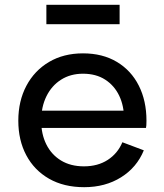

<svg xmlns="http://www.w3.org/2000/svg" viewBox="-20 -767 679 797"><path d="M329.5 10Q245 10 183.5 -25.2Q122 -60.5 89 -122.8Q56 -185 56 -266Q56 -347.5 89.5 -410.8Q123 -474 183.5 -509.8Q244 -545.5 324.5 -545.5Q406 -545.5 465.2 -510Q524.5 -474.5 556.2 -411.5Q588 -348.5 588 -266Q588 -254 587.5 -247.2Q587 -240.5 586 -236H493Q494 -243.5 494.5 -252.2Q495 -261 495 -273Q495 -327.5 474.8 -369.8Q454.5 -412 416.5 -436.5Q378.5 -461 324.5 -461Q272.5 -461 233.5 -436.2Q194.5 -411.5 172.8 -367.5Q151 -323.5 151 -266Q151 -210.5 172.2 -167.8Q193.5 -125 233.2 -100.8Q273 -76.5 328.5 -76.5Q386 -76.5 427.2 -103.2Q468.5 -130 488 -176.5L577 -143Q548 -72 482.5 -31Q417 10 329.5 10ZM115.5 -236V-307.5H558L586 -236ZM476.5 -747V-666.5H172.5V-747Z"/></svg>

Font: Hepta Slab Medium
Style: Regular
Weight: 500
Designer: Michael LaGattuta
Foundry: Michael LaGattuta
Version: Version 1.102